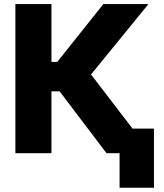

<svg xmlns="http://www.w3.org/2000/svg" viewBox="-20 -747 798 936"><path d="M230.8 -727.3V-445H258.9L484 -727.3H703.8L423.7 -383.9L626.1 -120H730.5V168.3H562.9V0H499.3L270.6 -301.8H230.8V0H55V-727.3Z"/></svg>

Font: Inter P Extra Bold
Style: Regular
Weight: 800
Designer: Rasmus Andersson
Foundry: rsms
Version: Version 3.018;git-588b23468